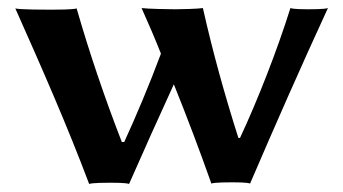

<svg xmlns="http://www.w3.org/2000/svg" viewBox="-20 -452 851 476"><path d="M201 4C210 1 245 1 254 1C263 1 292 1 300 4C336 -78 373 -160 411 -243C444 -161 475 -79 504 3C513 0 547 0 556 0C565 0 592 0 600 3C661 -139 727 -289 793 -432C785 -429 753 -429 744 -429C735 -429 708 -429 700 -432C667 -327 619 -204 575 -110H571C537 -217 508 -321 483 -432C471 -430 427 -429 414 -429C400 -429 345 -430 331 -432C348 -394 364 -357 379 -319C350 -241 316 -161 288 -100H282C239 -211 202 -320 170 -431C158 -428 119 -428 106 -428C92 -428 32 -428 18 -431C84 -283 146 -142 201 4Z"/></svg>

Font: Libertinus Sans
Style: Bold
Weight: 700
Designer: Philipp H. Poll, Khaled Hosny
Foundry: Caleb Maclennan
Version: Version 7.050;RELEASE